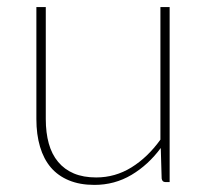

<svg xmlns="http://www.w3.org/2000/svg" viewBox="-20 -513 585 541"><path d="M458 -493V0H446Q437 0 435.5 -10L433 -96Q398 -48.5 350.5 -20.2Q303 8 246 8Q205 8 174.2 -4.8Q143.5 -17.5 123.2 -41.2Q103 -65 92.8 -99.5Q82.5 -134 82.5 -177.5V-493H109V-177.5Q109 -139 117.5 -108.5Q126 -78 143.8 -56.8Q161.5 -35.5 188.2 -24.2Q215 -13 251 -13Q304.5 -13 350.2 -41.2Q396 -69.5 432 -119.5V-493Z"/></svg>

Font: Lato 2
Style: Regular
Weight: 200
Designer: Lukasz Dziedzic with Adam Twardoch and Botio Nikoltchev
Foundry: tyPoland Lukasz Dziedzic
Version: Version 2.015; 2015-08-06; http://www.latofonts.com/